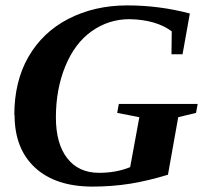

<svg xmlns="http://www.w3.org/2000/svg" viewBox="-20 -681 762 711"><path d="M34 -255H33Q33 -379 85 -470Q138 -562 233 -611Q330 -661 451 -661Q570 -661 683 -631L656 -480H615L616 -565Q558 -608 460 -610Q382 -610 319 -565Q257 -521 222 -436Q187 -351 187 -246Q187 -149 229 -95Q271 -41 347 -41Q410 -41 462 -62L496 -247L414 -263L420 -296H712L706 -263L640 -247L602 -34Q530 -12 464 -1Q395 10 323 10Q186 10 110 -60Q34 -130 34 -255Z"/></svg>

Font: Libra Serif Modern
Style: Bold Italic
Weight: 700
Italic angle: -12°
Designer: Stefan Peev, Context Ltd
Foundry: Stefan Peev, Context Ltd
Version: Version 1.000